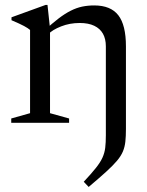

<svg xmlns="http://www.w3.org/2000/svg" viewBox="-20 -486 582 760"><path d="M178 -373V-38L253.5 -17V0H24.5V-17L99 -38V-367.5Q91 -374.5 75.2 -383Q59.5 -391.5 25.5 -406V-417.5L160.5 -466.5H168ZM399 49.5V-302.5Q399 -332 387.5 -352.5Q376 -373 353 -384Q330 -395 295.5 -395Q256 -395 221.8 -381.5Q187.5 -368 171 -350.5L155.5 -365Q186.5 -393.5 211.8 -412.8Q237 -432 259.8 -443.5Q282.5 -455 305.2 -459.8Q328 -464.5 353 -464.5Q418 -464.5 448.2 -425.8Q478.5 -387 478.5 -302.5V24.5Q478.5 53.5 476.2 74.5Q474 95.5 466.5 113.5Q459 131.5 443 150.5Q427 169.5 399.8 194.2Q372.5 219 331 254L311.5 233.5Q341.5 201.5 359.2 179.2Q377 157 385.5 138.2Q394 119.5 396.5 99Q399 78.5 399 49.5Z"/></svg>

Font: Newsreader 36pt
Style: Regular
Weight: 400
Designer: Hugues Gentile
Foundry: Production Type
Version: Version 1.003